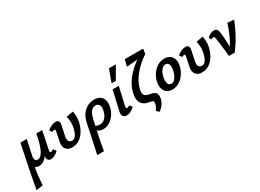

<svg xmlns="http://www.w3.org/2000/svg" viewBox="-55 -1596 3756 2769"><g transform="rotate(-30 1823.5 -211.0)"><path d="M-25 289Q6 113 42.5 -66Q79 -245 116 -421H222L166 -164Q163 -147 164.5 -128.5Q166 -110 177.5 -97Q189 -84 216 -84Q237 -84 259.5 -102.5Q282 -121 303.5 -161Q325 -201 344.5 -265.5Q364 -330 380 -421H439Q408 -264 368.5 -170Q329 -76 283.5 -34.5Q238 7 187 7Q176 7 164 4.5Q152 2 141 -2.5Q130 -7 122 -13.5Q114 -20 111 -28L127 -43Q108 36 99.5 115Q91 194 86 273ZM378 7Q358 7 343 -4Q328 -15 322 -37Q316 -59 323 -92L393 -421H478L417 -124Q413 -105 415.5 -94.5Q418 -84 432 -84Q440 -84 449.5 -88Q459 -92 474 -103L508 -59Q475 -25 441.5 -9Q408 7 378 7Z M733 13Q663 13 629.5 -30Q596 -73 611 -146L644 -305Q647 -316 646 -323Q645 -330 641 -333Q637 -336 629 -336Q620 -336 610 -332.5Q600 -329 591 -324L563 -366Q596 -395 635 -411.5Q674 -428 705 -428Q728 -428 741 -418Q754 -408 757.5 -389.5Q761 -371 755 -344L720 -178Q709 -126 725.5 -99Q742 -72 777 -72Q804 -72 824.5 -90Q845 -108 860 -142.5Q875 -177 886 -227Q897 -274 894 -321.5Q891 -369 880 -410L994 -431Q1002 -394 1004.5 -351Q1007 -308 996 -258Q980 -182 943.5 -120.5Q907 -59 854 -23Q801 13 733 13Z M985 289Q999 225 1012.5 162.5Q1026 100 1039 39Q1052 -22 1064.5 -81Q1077 -140 1089 -197Q1105 -273 1143 -324Q1181 -375 1233 -401.5Q1285 -428 1344 -428Q1404 -428 1441.5 -402.5Q1479 -377 1492 -330.5Q1505 -284 1492 -222Q1478 -155 1441.5 -102.5Q1405 -50 1355.5 -20.5Q1306 9 1251 9Q1219 9 1195 -0.5Q1171 -10 1156 -24Q1141 -38 1136 -51L1166 -97Q1177 -84 1199 -78.5Q1221 -73 1240 -73Q1277 -73 1305.5 -91.5Q1334 -110 1354 -143.5Q1374 -177 1383 -222Q1395 -283 1378 -313.5Q1361 -344 1320 -344Q1292 -344 1268 -328.5Q1244 -313 1226 -281Q1208 -249 1197 -200Q1175 -103 1160.5 -37.5Q1146 28 1137 73Q1128 118 1121.5 151.5Q1115 185 1109.5 217Q1104 249 1097 289Z M1643 7Q1619 7 1600.5 -3.5Q1582 -14 1575 -36.5Q1568 -59 1576 -95L1651 -421H1754L1686 -124Q1682 -106 1684.5 -95Q1687 -84 1701 -84Q1709 -84 1718.5 -88Q1728 -92 1743 -103L1777 -59Q1743 -26 1709 -9.5Q1675 7 1643 7ZM1682 -505 1757 -711H1872L1753 -505Z M2077 198 2034 159Q2051 140 2063 115Q2075 90 2081 62Q2085 43 2081.5 32.5Q2078 22 2068.5 16.5Q2059 11 2046.5 8.5Q2034 6 2021 4Q1986 -1 1955 -14.5Q1924 -28 1902.5 -54Q1881 -80 1874 -121.5Q1867 -163 1880 -224Q1894 -287 1922 -341.5Q1950 -396 1988.5 -443Q2027 -490 2071.5 -531Q2116 -572 2162.5 -607.5Q2209 -643 2252 -674L2314 -628Q2252 -587 2198.5 -539.5Q2145 -492 2103 -440Q2061 -388 2032.5 -333.5Q2004 -279 1992 -224Q1981 -174 1991.5 -147Q2002 -120 2027 -109Q2052 -98 2085 -92Q2112 -88 2134 -80Q2156 -72 2170.5 -57Q2185 -42 2189 -17.5Q2193 7 2185 45Q2179 73 2165 100Q2151 127 2129.5 151.5Q2108 176 2077 198ZM1993 -600 2022 -711H2326L2314 -628Z M2400 13Q2342 13 2307 -14.5Q2272 -42 2260 -88.5Q2248 -135 2259 -191Q2272 -256 2308.5 -311.5Q2345 -367 2399 -400.5Q2453 -434 2517 -434Q2572 -434 2608 -408Q2644 -382 2657.5 -336.5Q2671 -291 2658 -231Q2645 -167 2608.5 -111.5Q2572 -56 2518.5 -21.5Q2465 13 2400 13ZM2427 -68Q2459 -68 2482.5 -91Q2506 -114 2522 -150Q2538 -186 2545 -224Q2556 -278 2543.5 -315.5Q2531 -353 2491 -353Q2463 -353 2439 -333.5Q2415 -314 2398 -279.5Q2381 -245 2372 -199Q2362 -141 2375.5 -104.5Q2389 -68 2427 -68Z M2895 13Q2825 13 2791.5 -30Q2758 -73 2773 -146L2806 -305Q2809 -316 2808 -323Q2807 -330 2803 -333Q2799 -336 2791 -336Q2782 -336 2772 -332.5Q2762 -329 2753 -324L2725 -366Q2758 -395 2797 -411.5Q2836 -428 2867 -428Q2890 -428 2903 -418Q2916 -408 2919.5 -389.5Q2923 -371 2917 -344L2882 -178Q2871 -126 2887.5 -99Q2904 -72 2939 -72Q2966 -72 2986.5 -90Q3007 -108 3022 -142.5Q3037 -177 3048 -227Q3059 -274 3056 -321.5Q3053 -369 3042 -410L3156 -431Q3164 -394 3166.5 -351Q3169 -308 3158 -258Q3142 -182 3105.5 -120.5Q3069 -59 3016 -23Q2963 13 2895 13Z M3345 0Q3342 -38 3337.5 -82.5Q3333 -127 3327.5 -170Q3322 -213 3317 -248Q3312 -283 3309 -303Q3305 -329 3300.5 -337.5Q3296 -346 3282 -346Q3272 -346 3262.5 -342.5Q3253 -339 3246 -334L3222 -371Q3250 -398 3280 -413Q3310 -428 3338 -428Q3368 -428 3383 -413Q3398 -398 3403.5 -372.5Q3409 -347 3412 -316Q3416 -268 3418.5 -219.5Q3421 -171 3422.5 -122.5Q3424 -74 3423 -26L3374 -35Q3444 -133 3490 -231Q3536 -329 3564 -426L3672 -416Q3633 -312 3576.5 -208Q3520 -104 3441 0Z"/></g></svg>

Font: Ysabeau Infant
Style: Bold Italic
Weight: 700
Italic angle: -12°
Designer: Christian Thalmann (Catharsis Fonts)
Version: Version 2.001;gftools[0.9.30]; featfreeze: ss01,ss02,lnum